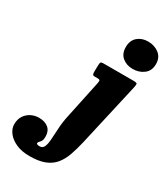

<svg xmlns="http://www.w3.org/2000/svg" viewBox="-498 -906 1116 1277"><g transform="rotate(30 60.5 -267.5)"><path d="M138.5 -690Q139 -741 171 -768Q203 -795 249.5 -795Q299 -795 334.2 -768Q369.5 -741 369.5 -690Q369.5 -639 334.2 -612Q299 -585 249.5 -585Q202.5 -585 170.2 -612Q138 -639 138.5 -690ZM320.5 -485 210.5 0Q196.5 60.5 179.5 108.5Q162.5 156.5 134.8 190.2Q107 224 61.5 242Q16 260 -54.5 260Q-115 260 -158 240.5Q-201 221 -224.2 190.5Q-247.5 160 -247.5 126.5Q-247.5 87.5 -229.5 60.8Q-211.5 34 -183.5 20.5Q-155.5 7 -125 7Q-79.5 7 -52.5 29.5Q-25.5 52 -25.5 95Q-25.5 118 -32.2 129.2Q-39 140.5 -45.8 146.2Q-52.5 152 -52.5 159Q-52.5 170 -28.5 170Q-4.5 170 4.8 147.8Q14 125.5 16.2 87.2Q18.5 49 21.5 -0.2Q24.5 -49.5 36.5 -103L95.5 -382Q99.5 -401 98 -408Q96.5 -415 78.5 -415H59Q44.5 -415 41.8 -421.8Q39 -428.5 39 -444L40 -491Q40.5 -510 44.8 -515Q49 -520 64.5 -520H292Q320.5 -520 322.8 -513.2Q325 -506.5 320.5 -485Z"/></g></svg>

Font: Besley* Narrow Fatface
Style: Italic
Weight: 900
Width: 4
Italic angle: -13°
Designer: Owen Earl
Foundry: indestructible type*
Version: Version 3.000; ttfautohint (v1.8.3)